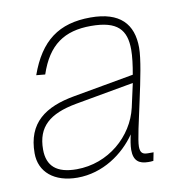

<svg xmlns="http://www.w3.org/2000/svg" viewBox="-67 -607 663 684"><g transform="rotate(-10 264.0 -265.0)"><path d="M365 -52C365 -13 384 1 418 1C423 1 429 1 436 0L442 -30H422C404 -30 394 -35 394 -59C394 -106 456 -326 456 -406C456 -492 410 -542 304 -542C189 -542 120 -491 78 -373L110 -370C144 -472 204 -512 300 -512C396 -512 427 -476 427 -404C427 -380 423 -348 417 -315L199 -276C91 -257 24 -210 24 -100C24 -32 76 12 160 12C252 12 329 -43 373 -107C369 -90 365 -68 365 -52ZM56 -108C56 -190 102 -230 200 -248L412 -286C405 -254 398 -223 393 -200C370 -100 277 -18 162 -18C90 -18 56 -48 56 -108Z"/></g></svg>

Font: Geist Thin
Style: Italic
Weight: 100
Italic angle: -12°
Designer: Basement.studio, Andrés Briganti, Mateo Zaragoza
Foundry: Basement.studio, Vercel, Andrés Briganti, Guido Ferreyra, Mateo Zaragoza
Version: Version 1.500